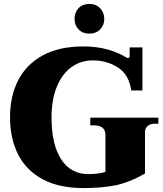

<svg xmlns="http://www.w3.org/2000/svg" viewBox="-20 -946 831 976"><path d="M359 -850Q359 -883 379.5 -904.5Q400 -926 434 -926Q468 -926 489 -904Q510 -882 510 -850Q510 -818 489 -796.5Q468 -775 434 -775Q400 -775 379.5 -796.5Q359 -818 359 -850ZM31 -350Q31 -458 73 -539Q115 -620 198.5 -665Q282 -710 403 -710Q473 -710 528.5 -694Q584 -678 622 -654Q625 -651 631 -651Q639 -651 639 -659V-705H704V-486H647Q636 -567 579.5 -603Q523 -639 452 -639Q391 -639 343.5 -605Q296 -571 269 -505.5Q242 -440 242 -350Q242 -211 291 -136Q340 -61 429 -61Q478 -61 516 -72V-260Q516 -309 456 -309H439V-348H785V-317H766Q743 -317 730 -305Q717 -293 717 -276V-64Q637 -18 566.5 -4Q496 10 404 10Q280 10 196.5 -35Q113 -80 72 -161Q31 -242 31 -350Z"/></svg>

Font: Taviraj Black
Style: Regular
Weight: 900
Designer: Katatrad Team
Foundry: CadsonDemak
Version: Version 1.030